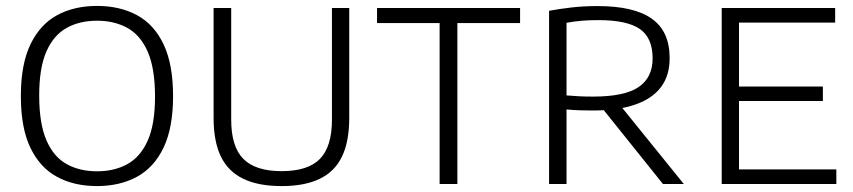

<svg xmlns="http://www.w3.org/2000/svg" viewBox="-20 -622 2884 649"><path d="M308 7Q230.5 7 172.8 -24.2Q115 -55.5 82.8 -122.5Q50.5 -189.5 50.5 -297Q50.5 -405 83 -472.2Q115.5 -539.5 173.2 -570.8Q231 -602 308 -602Q385 -602 443 -570.8Q501 -539.5 533 -472Q565 -404.5 565 -297Q565 -190 532.8 -122.8Q500.5 -55.5 442.5 -24.2Q384.5 7 308 7ZM308 -43Q367 -43 411 -67.5Q455 -92 479.5 -147.2Q504 -202.5 504 -295.5Q504 -390.5 479.5 -446.8Q455 -503 410.8 -527.5Q366.5 -552 308 -552Q249 -552 205 -527.5Q161 -503 136.8 -447.8Q112.5 -392.5 112.5 -299.5Q112.5 -204.5 136.8 -148.2Q161 -92 205 -67.5Q249 -43 308 -43Z M932 7Q853 7 802 -17.8Q751 -42.5 726.5 -93.2Q702 -144 702 -223.5V-595H761.5V-217Q761.5 -126.5 802.5 -85Q843.5 -43.5 932 -43.5Q1021 -43.5 1061.5 -85Q1102 -126.5 1102 -217V-595H1160.5V-223.5Q1160.5 -144 1136.2 -93.2Q1112 -42.5 1061.2 -17.8Q1010.5 7 932 7Z M1466 0V-544H1254.5V-595H1738V-544H1526V0Z M1836 0V-585.5Q1871 -592 1912 -596.8Q1953 -601.5 2000 -601.5Q2123 -601.5 2183.2 -558.8Q2243.5 -516 2243.5 -426.5Q2244 -367.5 2214.5 -328Q2185 -288.5 2127.2 -268.5Q2069.5 -248.5 1985 -248.5Q1961 -248.5 1938.8 -249.2Q1916.5 -250 1895 -252V0ZM2221 0 1996.5 -280H2065L2291.5 0ZM1984.5 -295.5Q2091.5 -295.5 2138.8 -327.8Q2186 -360 2186 -425Q2186 -494 2142.8 -524Q2099.5 -554 2002.5 -554Q1970 -554 1945 -551.8Q1920 -549.5 1895 -545V-299.5Q1920.5 -297.5 1939 -296.5Q1957.5 -295.5 1984.5 -295.5Z M2419.5 0V-595H2803V-545.5H2478V-49.5H2807V0ZM2457.5 -280.5V-329.5H2761.5V-280.5Z"/></svg>

Font: Encode Sans SC Light
Style: Regular
Weight: 300
Version: Version 3.002